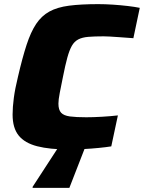

<svg xmlns="http://www.w3.org/2000/svg" viewBox="-20 -716 697 930"><path d="M314 8Q221 8 160.5 -7.5Q100 -23 70.5 -59.5Q41 -96 41 -161Q41 -197 47 -242Q53 -287 67 -344Q88 -435 108.5 -498Q129 -561 155 -600Q181 -639 219 -660Q257 -681 314.5 -688.5Q372 -696 456 -696Q490 -696 527 -693.5Q564 -691 598.5 -687Q633 -683 657 -678L626 -531Q585 -534 557 -536Q529 -538 511.5 -539Q494 -540 482 -540Q437 -540 407.5 -537.5Q378 -535 359 -525Q340 -515 328 -494Q316 -473 306 -436.5Q296 -400 285 -344Q276 -300 269.5 -266.5Q263 -233 263 -214Q263 -184 276 -170Q289 -156 318.5 -152Q348 -148 398 -148Q431 -148 474 -150.5Q517 -153 551 -157L519 -7Q494 -3 458.5 0.5Q423 4 385.5 6Q348 8 314 8ZM138 194V189L270 -14H396L395 -9L316 194Z"/></svg>

Font: Saira SemiExpanded ExtraBold
Style: Italic
Weight: 800
Width: 6
Italic angle: -12°
Designer: Hector Gatti with collaboration of the Omnibus-Type team
Foundry: Omnibus-Type
Version: Version 1.101